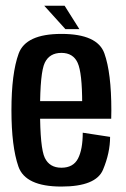

<svg xmlns="http://www.w3.org/2000/svg" viewBox="-20 -664 452 688"><path d="M374.5 -173.5Q374.5 -116.5 349.2 -56Q324 4.5 200 4.5Q71 4.5 46 -67.2Q21 -139 21 -269Q21 -401 46.8 -471.8Q72.5 -542.5 200 -542.5Q329 -542.5 354 -472.8Q379 -403 379 -268.5Q379 -252 378.5 -238.5H113V-301.5H282L274.5 -292.5Q274.5 -403.5 258.2 -439Q242 -474.5 200 -474.5Q157.5 -474.5 140.5 -439.2Q123.5 -404 123.5 -269.5Q123.5 -134 140.5 -98.5Q157.5 -63 200 -63Q242.5 -63 259.5 -95.8Q276.5 -128.5 276.5 -188.5L374.5 -173.5ZM214.5 -559.5 138.5 -643.5H211.5L264.5 -559.5Z"/></svg>

Font: Anybody Narrow Medium
Style: Regular
Weight: 500
Width: 3
Designer: Tyler Finck
Foundry: Etcetera Type Company
Version: Version 1.000; ttfautohint (v1.8)